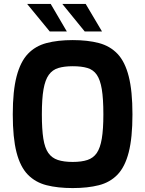

<svg xmlns="http://www.w3.org/2000/svg" viewBox="-20 -951 739 977"><path d="M350 6Q274 6 217 -8.5Q160 -23 121.5 -62.5Q83 -102 64 -176Q45 -250 45 -369Q45 -488 64.5 -562.5Q84 -637 122 -677Q160 -717 217 -732Q274 -747 350 -747Q426 -747 483 -732Q540 -717 578 -677Q616 -637 635 -562.5Q654 -488 654 -369Q654 -250 635 -176Q616 -102 578 -62.5Q540 -23 483 -8.5Q426 6 350 6ZM350 -127Q395 -127 425 -137Q455 -147 472.5 -172.5Q490 -198 498 -245.5Q506 -293 506 -369Q506 -449 498 -497Q490 -545 472.5 -570.5Q455 -596 425 -605Q395 -614 350 -614Q307 -614 277 -605Q247 -596 228.5 -570.5Q210 -545 201.5 -497Q193 -449 193 -369Q193 -293 200.5 -245.5Q208 -198 226 -172.5Q244 -147 274.5 -137Q305 -127 350 -127ZM411 -791 297 -931H416L499 -791ZM233 -791 118 -931H238L320 -791Z"/></svg>

Font: Exo Thin
Style: Bold
Weight: 700
Version: Version 2.000